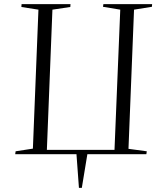

<svg xmlns="http://www.w3.org/2000/svg" viewBox="-20 -750 779 934"><path d="M364 164 352 0H54L56 -14L140 -27L167 -703L84 -716L85 -730H323L322 -716L235 -703L208 -21H537L565 -703L481 -717L483 -730H720L719 -717L632 -703L605 -26L694 -14L692 0H405L378 164Z"/></svg>

Font: Literata 72pt Light
Style: Italic
Weight: 300
Italic angle: -2°
Designer: Latin by Veronika Burian and Jose Scaglione. Greek by Irene Vlachou. Cyrillic by Vera Evstafieva
Foundry: TypeTogether
Version: Version 3.002